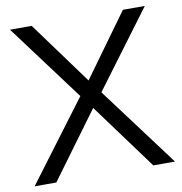

<svg xmlns="http://www.w3.org/2000/svg" viewBox="-79 -779 811 854"><g transform="rotate(-10 326.0 -352.5)"><path d="M9 0 279 -360 22 -705H120L327 -422L532 -705H631L374 -360L643 0H545L326 -298L107 0Z"/></g></svg>

Font: Mulish
Style: Regular
Weight: 400
Designer: Vernon Adams
Foundry: Vernon Adams
Version: Version 3.603; ttfautohint (v1.8.3)